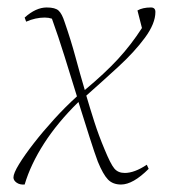

<svg xmlns="http://www.w3.org/2000/svg" viewBox="-20 -482 460 514"><path d="M46 12Q33 13 24.5 7Q16 1 16 -7Q16 -18 31 -42.5Q46 -67 70.5 -98.5Q95 -130 125 -163Q155 -196 186 -224Q170 -276 153 -330.5Q136 -385 119 -432Q110 -435 100 -435Q75 -435 50 -424L46 -435Q76 -462 105 -462Q128 -462 137 -453.5Q146 -445 153 -423Q170 -374 182 -329.5Q194 -285 207 -241Q261 -286 296 -324Q331 -362 360 -407L348 -454Q362 -462 384 -462Q396 -462 396 -450Q396 -419 368 -381Q340 -343 297 -303.5Q254 -264 211 -226Q221 -192 232.5 -156Q244 -120 260 -82Q276 -43 286 -31Q296 -19 314 -19Q340 -19 373 -41L378 -30Q336 12 304 12Q282 12 269 -1.5Q256 -15 242 -49Q233 -73 219.5 -115.5Q206 -158 190 -209Q134 -154 98 -98Q62 -42 46 12Z"/></svg>

Font: Petrona Thin
Style: Italic
Weight: 100
Italic angle: -9°
Designer: Ringo R. Seeber
Foundry: Ringo R. Seeber
Version: Version 2.001; ttfautohint (v1.8.3)